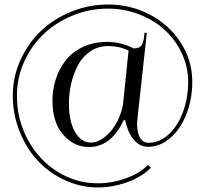

<svg xmlns="http://www.w3.org/2000/svg" viewBox="-20 -781 899 842"><path d="M623.5 -636.2 620.1 -601.6V-601.1L584 -272.9Q581.1 -239.3 581.1 -238.8Q581.1 -199.2 594.2 -177Q607.4 -154.8 631.8 -154.8Q678.7 -154.8 718.8 -190.7Q758.8 -226.6 782 -288.3Q805.2 -350.1 805.2 -422.9Q805.2 -487.8 777.3 -547.1Q749.5 -606.4 702.6 -649.4Q655.8 -692.4 590.6 -717.8Q525.4 -743.2 454.1 -743.2Q373 -743.2 298.8 -712.9Q224.6 -682.6 171.1 -631.6Q117.7 -580.6 85.9 -510Q54.2 -439.5 54.2 -361.8Q54.2 -257.3 101.8 -168.7Q149.4 -80.1 231.2 -28.6Q313 22.9 409.2 22.9Q470.7 22.9 532.2 1Q593.8 -21 628.9 -58.1L641.6 -45.4Q603.5 -5.9 539.1 17.6Q474.6 41 409.2 41Q333.5 41 264.4 9Q195.3 -22.9 145.3 -76.7Q95.2 -130.4 65.7 -205.1Q36.1 -279.8 36.1 -361.8Q36.1 -442.9 69.3 -516.8Q102.5 -590.8 158.4 -644.3Q214.4 -697.8 291.7 -729.5Q369.1 -761.2 454.1 -761.2Q554.2 -761.2 639.2 -715.8Q724.1 -670.4 773.7 -592.5Q823.2 -514.6 823.2 -422.9Q823.2 -345.2 797.1 -279.5Q771 -213.9 726.3 -175.5Q681.6 -137.2 628.9 -137.2Q594.2 -137.2 567.9 -166.7Q541.5 -196.3 528.8 -253.9H522Q512.2 -231.4 499 -211.9Q485.8 -192.4 467.3 -174.6Q448.7 -156.7 423.8 -146.5Q398.9 -136.2 371.1 -136.2Q304.2 -136.2 257.1 -190.4Q210 -244.6 210 -339.8Q210 -388.7 224.6 -433.8Q239.3 -479 267.8 -515.9Q296.4 -552.7 343.5 -575Q390.6 -597.2 450.2 -597.2Q510.7 -597.2 565.9 -568.8Q587.9 -568.8 597.2 -578.1Q606.4 -587.4 610.8 -611.3L613.8 -637.7ZM543.9 -559.1Q502.9 -579.1 455.1 -579.1Q411.1 -579.1 377 -556.4Q342.8 -533.7 322.8 -496.6Q302.7 -459.5 292.5 -416Q282.2 -372.6 282.2 -326.2Q282.2 -249.5 308.8 -202.6Q335.4 -155.8 378.9 -155.8Q419.9 -155.8 461.7 -201.2Q503.4 -246.6 519 -319.8Z"/></svg>

Font: FoglihtenNo07calt
Style: Regular
Weight: 500
Designer: gluk (gluksza@wp.pl)
Foundry: gluk (gluksza@wp.pl)
Version: Version 0.844